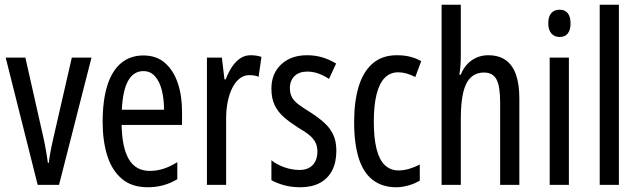

<svg xmlns="http://www.w3.org/2000/svg" viewBox="-20 -780 2695 810"><path d="M139 0 4 -537H87L159 -218Q164 -198 168 -177.5Q172 -157 175.5 -136Q179 -115 182 -93H186Q187 -105 189.5 -120.5Q192 -136 196 -155.5Q200 -175 205 -197L283 -537H366L229 0Z M585 -546Q640 -546 676 -514.5Q712 -483 730 -429.5Q748 -376 748 -309V-253H493Q495 -156 524 -107.5Q553 -59 612 -59Q641 -59 669.5 -68Q698 -77 728 -96V-24Q700 -7 669 1.5Q638 10 603 10Q535 10 493 -26.5Q451 -63 432 -125Q413 -187 413 -265Q413 -356 432.5 -418.5Q452 -481 490.5 -513.5Q529 -546 585 -546ZM585 -480Q544 -480 521 -440Q498 -400 494 -317H672Q672 -361 663 -398Q654 -435 634.5 -457.5Q615 -480 585 -480Z M1037 -547Q1048 -547 1059.5 -545.5Q1071 -544 1083 -540L1071 -456Q1062 -460 1052 -461.5Q1042 -463 1031 -463Q1010 -463 992 -449.5Q974 -436 961 -411Q948 -386 941 -352.5Q934 -319 934 -280V0H853V-537H916L927 -445H932Q944 -476 959.5 -499Q975 -522 994.5 -534.5Q1014 -547 1037 -547Z M1399 -144Q1399 -95 1381 -60.5Q1363 -26 1329 -8Q1295 10 1247 10Q1210 10 1179 1.5Q1148 -7 1125 -20V-104Q1147 -86 1179 -74.5Q1211 -63 1244 -63Q1279 -63 1299 -83.5Q1319 -104 1319 -141Q1319 -162 1311 -178.5Q1303 -195 1285 -210Q1267 -225 1237 -242Q1204 -263 1178.5 -285Q1153 -307 1139 -336Q1125 -365 1125 -406Q1125 -470 1166.5 -508.5Q1208 -547 1275 -547Q1310 -547 1340 -538Q1370 -529 1398 -512L1368 -447Q1347 -461 1324 -469.5Q1301 -478 1276 -478Q1242 -478 1222.5 -459Q1203 -440 1203 -408Q1203 -387 1211 -371Q1219 -355 1238 -340.5Q1257 -326 1288 -307Q1321 -286 1346 -264Q1371 -242 1385 -213.5Q1399 -185 1399 -144Z M1652 10Q1593 10 1553 -20.5Q1513 -51 1493.5 -112.5Q1474 -174 1474 -265Q1474 -353 1493.5 -416Q1513 -479 1553 -513Q1593 -547 1654 -547Q1686 -547 1711 -540.5Q1736 -534 1757 -522L1732 -455Q1713 -465 1695 -470Q1677 -475 1660 -475Q1626 -475 1603 -451.5Q1580 -428 1568.5 -381.5Q1557 -335 1557 -266Q1557 -198 1568.5 -152Q1580 -106 1603.5 -83.5Q1627 -61 1661 -61Q1683 -61 1705.5 -67.5Q1728 -74 1751 -86V-18Q1730 -5 1702.5 2.5Q1675 10 1652 10Z M1924 -545Q1924 -523 1922.5 -503Q1921 -483 1918 -465H1924Q1934 -491 1951.5 -509.5Q1969 -528 1991.5 -537.5Q2014 -547 2039 -547Q2085 -547 2114 -526Q2143 -505 2157 -464.5Q2171 -424 2171 -364V0H2090V-348Q2090 -416 2074.5 -445Q2059 -474 2022 -474Q1988 -474 1966 -453Q1944 -432 1934 -389Q1924 -346 1924 -279V0H1843V-760H1924Z M2380 -537V0H2299V-537ZM2341 -739Q2364 -739 2375.5 -724Q2387 -709 2387 -681Q2387 -654 2375.5 -639Q2364 -624 2341 -624Q2319 -624 2306 -639Q2293 -654 2293 -681Q2293 -710 2305.5 -724.5Q2318 -739 2341 -739Z M2591 0H2510V-760H2591Z"/></svg>

Font: Noto Sans ExtraCondensed
Style: Regular
Weight: 400
Width: 2
Designer: Monotype Design Team
Foundry: Monotype Imaging Inc.
Version: Version 2.013